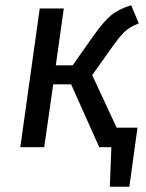

<svg xmlns="http://www.w3.org/2000/svg" viewBox="-20 -559 553 729"><path d="M422.9 -74.2H502L471.2 149.9H397L402.8 0H356.9L250 -238.8H182.1L147.9 0H57.1L130.9 -526.9H222.2L191.9 -311H255.9L332 -418.9Q373 -477.1 401.1 -500.5Q429.2 -523.9 478 -539.1L506.8 -470.2Q470.7 -456.1 450.9 -436.5Q431.2 -417 394 -363.8L330.1 -273.9Z"/></svg>

Font: FiraSans-Italic
Style: Italic
Weight: 400
Italic angle: -8°
Designer: Carrois Corporate & Edenspiekermann AG
Foundry: Carrois Corporate GbR & Edenspiekermann AG
Version: Version 3.106;PS 003.106;hotconv 1.0.70;makeotf.lib2.5.58329